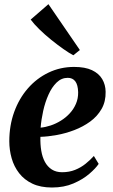

<svg xmlns="http://www.w3.org/2000/svg" viewBox="-20 -866 530 898"><path d="M441.5 -99.5Q427.5 -78.5 397.5 -52.8Q367.5 -27 323.5 -8Q279.5 11 223 11Q169.5 11 131.5 -7Q93.5 -25 69.5 -56Q45.5 -87 34.5 -125.8Q23.5 -164.5 23.5 -205.5Q23.5 -278.5 46.2 -341.8Q69 -405 110 -452.2Q151 -499.5 206.5 -526.2Q262 -553 326.5 -553Q378 -553 410.2 -537.8Q442.5 -522.5 458 -496.2Q473.5 -470 474 -437Q475 -391 455 -356.2Q435 -321.5 401.5 -297.2Q368 -273 327.5 -257.5Q287 -242 245.5 -234.5Q204 -227 169 -226Q168 -191 173 -161Q178 -131 190.2 -108.5Q202.5 -86 222.5 -73.2Q242.5 -60.5 270.5 -60.5Q304 -60.5 331.2 -71.5Q358.5 -82.5 380.2 -100Q402 -117.5 419 -136.5ZM297 -502Q267.5 -502 245 -480.2Q222.5 -458.5 206.8 -423.2Q191 -388 182 -347.2Q173 -306.5 170 -269Q192.5 -271 217.2 -279.2Q242 -287.5 265 -301.8Q288 -316 306.2 -335.8Q324.5 -355.5 335.2 -380.5Q346 -405.5 345.5 -435Q344.5 -469.5 332 -485.8Q319.5 -502 297 -502ZM323 -607.5Q304.5 -617 276.8 -636.5Q249 -656 219 -680.2Q189 -704.5 163.5 -729.5Q138 -754.5 123.5 -774.5L206.5 -846.5L353.5 -632Z"/></svg>

Font: Merriweather 60pt
Style: Bold Italic
Weight: 700
Italic angle: -7.8°
Version: Version 2.101